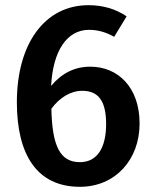

<svg xmlns="http://www.w3.org/2000/svg" viewBox="-20 -705 590 740"><path d="M328 -448C268 -448 218 -423 177 -374C184 -509 238 -590 323 -590C357 -590 389 -581 420 -563L468 -642C425 -671 376 -685 321 -685C152 -685 45 -536 45 -311C45 -108 123 15 288 15C423 15 518 -88 518 -229C518 -368 435 -448 328 -448ZM288 -80C212 -80 181 -141 178 -286C210 -329 252 -355 297 -355C357 -355 389 -319 389 -227C389 -136 355 -80 288 -80Z"/></svg>

Font: Fira Sans Medium
Style: Regular
Weight: 500
Designer: Carrois Corporate & Edenspiekermann AG
Foundry: Carrois Corporate GbR & Edenspiekermann AG
Version: Version 4.203